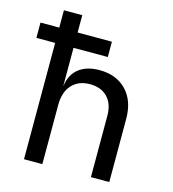

<svg xmlns="http://www.w3.org/2000/svg" viewBox="-109 -820 817 909"><g transform="rotate(15 300.0 -365.0)"><path d="M0 -570V-645H92V-730H182V-645H350V-570H182V-490V-385H183Q190 -440 228 -470Q266 -500 329 -500Q412 -500 461 -449Q510 -398 510 -310V0H420V-300Q420 -359 388.5 -391.5Q357 -424 303 -424Q247 -424 214.5 -389Q182 -354 182 -290V0H92V-570Z"/></g></svg>

Font: JetBrains Mono Zero
Style: Regular-Zero
Weight: 400
Designer: Philipp Nurullin, Konstantin Bulenkov
Foundry: JetBrains
Version: Version 2.211